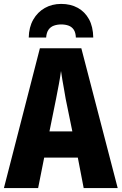

<svg xmlns="http://www.w3.org/2000/svg" viewBox="-20 -962 622 982"><path d="M408 0 378 -156H206L175 0H0L184 -715H396L582 0ZM316 -456Q312 -481 307.5 -505.5Q303 -530 299 -553.5Q295 -577 292 -599Q288 -568 281 -531Q274 -494 267 -458L233 -290H350ZM293 -942Q341 -942 377.5 -922Q414 -902 435 -864Q456 -826 457 -770H368Q367 -796 357 -810.5Q347 -825 330.5 -831Q314 -837 293 -837Q273 -837 256 -831Q239 -825 228.5 -810.5Q218 -796 216 -770H127Q128 -823 150 -861.5Q172 -900 209 -921Q246 -942 293 -942Z"/></svg>

Font: Noto Sans Display Condensed ExtraBold
Style: Regular
Weight: 800
Width: 3
Designer: Monotype Design Team
Foundry: Monotype Imaging Inc.
Version: Version 2.003